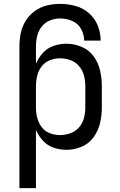

<svg xmlns="http://www.w3.org/2000/svg" viewBox="-20 -763 616 988"><path d="M80 205H165V-95Q178 -64 201 -39Q224 -14 256 -3Q288 8 322 8Q362 8 400 -8Q438 -24 462 -57.5Q486 -91 495 -130.5Q504 -170 504 -210V-320Q504 -360 495 -400Q486 -440 462 -473Q438 -506 400 -522Q362 -538 322 -538Q288 -538 256 -527Q224 -516 201 -491Q178 -466 165 -435V-525Q165 -552 171.5 -578.5Q178 -605 195 -626.5Q212 -648 237.5 -658Q263 -668 290 -668Q321 -668 351 -655.5Q381 -643 397 -614.5Q413 -586 413 -554Q413 -554 413 -554Q413 -554 413 -554H498Q498 -594 483 -631.5Q468 -669 437.5 -695.5Q407 -722 368 -732.5Q329 -743 290 -743Q255 -743 221.5 -735Q188 -727 159.5 -706.5Q131 -686 112.5 -656.5Q94 -627 87 -593.5Q80 -560 80 -525ZM289 -68Q262 -68 236.5 -77.5Q211 -87 194.5 -109Q178 -131 171.5 -157Q165 -183 165 -210V-320Q165 -347 171.5 -373.5Q178 -400 194.5 -421.5Q211 -443 236.5 -453Q262 -463 289 -463Q316 -463 342.5 -453.5Q369 -444 387 -422.5Q405 -401 412 -374.5Q419 -348 419 -320V-210Q419 -183 412 -156Q405 -129 387 -108Q369 -87 342.5 -77.5Q316 -68 289 -68Z"/></svg>

Font: Iosevka Sparkle
Style: Regular
Weight: 400
Designer: Belleve Invis
Foundry: Belleve Invis
Version: Version 4.5.0; ttfautohint (v1.8.3)